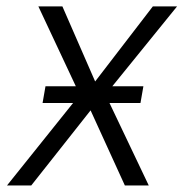

<svg xmlns="http://www.w3.org/2000/svg" viewBox="-20 -565 566 585"><path d="M170.1 -545.5 269.9 -316.8 445.7 -545.5H519.5L301.5 -276.6L433.2 0H360.4L256 -228.7L75.3 0H1.4L223 -276.6L96.9 -545.5ZM109.7 -251.1 118.6 -302.2H416.9L408 -251.1Z"/></svg>

Font: Inter UI Light
Style: Italic
Weight: 300
Italic angle: 9.39999°
Designer: Rasmus Andersson
Foundry: rsms
Version: 3.2;8d6f07862